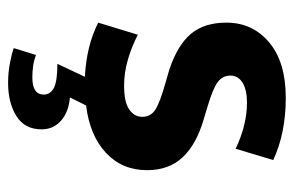

<svg xmlns="http://www.w3.org/2000/svg" viewBox="-146 -381 727 475"><g transform="rotate(90 217.5 -143.5)"><path d="M348 -363Q289 -391 234 -391Q202 -391 184.5 -380Q167 -369 167 -350Q167 -331 182.5 -319Q198 -307 245 -293L275 -284Q337 -266 369 -232Q401 -198 401 -144Q401 -82 358 -42Q315 -2 241 7L221 47Q257 50 278.5 69Q300 88 300 117Q300 159 267 179.5Q234 200 185 200Q160 200 136.5 195.5Q113 191 99 186L116 131Q129 136 143 138Q157 140 171 140Q214 140 214 112Q214 95 197 86.5Q180 78 138 78L170 10Q93 6 36 -23L66 -121Q95 -106 127 -96.5Q159 -87 192 -87Q232 -87 250.5 -99.5Q269 -112 269 -132Q269 -153 251 -164.5Q233 -176 183 -190L152 -199Q92 -219 64 -252Q36 -285 36 -340Q36 -405 85 -446Q134 -487 222 -487Q309 -487 376 -456Z"/></g></svg>

Font: Mukta Vaani
Style: Bold
Weight: 700
Designer: Noopur Datye, Girish Dalvi, Yashodeep Gholap, Pallavi Karambelkar
Foundry: Ek Type
Version: Version 2.538;PS 1.000;hotconv 16.6.51;makeotf.lib2.5.65220;